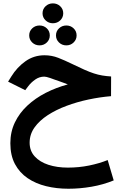

<svg xmlns="http://www.w3.org/2000/svg" viewBox="-20 -797 739 1154"><path d="M235.7 -716.9Q235.7 -692 254 -674.6Q272.3 -657.2 297.8 -657.2Q323.9 -657.2 342 -674.6Q360.1 -692 360.1 -716.9Q360.1 -742.4 342 -759.5Q324 -776.7 297.8 -776.7Q272.1 -776.7 253.9 -759.5Q235.7 -742.4 235.7 -716.9ZM316.5 -584.2Q316.5 -559.1 334.6 -541.7Q352.6 -524.3 378.8 -524.3Q404.5 -524.3 422.4 -541.7Q440.4 -559.1 440.4 -584Q440.4 -609.5 422.4 -626.6Q404.5 -643.8 378.8 -643.8Q352.6 -643.8 334.6 -626.5Q316.5 -609.3 316.5 -584.2ZM155.5 -584.2Q155.5 -559.1 173.5 -541.7Q191.6 -524.3 217.8 -524.3Q243.4 -524.3 261.4 -541.7Q279.3 -559.1 279.3 -584Q279.3 -609.5 261.4 -626.6Q243.4 -643.8 217.8 -643.8Q191.6 -643.8 173.5 -626.5Q155.5 -609.3 155.5 -584.2ZM647.8 -337.4Q619.2 -339.2 594.6 -343.3Q570 -347.4 544 -355.9Q518.1 -364.3 486.2 -378.5Q454.3 -392.7 410.5 -414Q369.7 -434 330.3 -449.4Q290.9 -464.8 247.2 -464.8Q183.7 -464.8 132.8 -428.7Q82 -392.6 47.8 -337L28.7 -306.3L131.7 -255L150 -279.2Q167.1 -301.6 191.9 -319Q216.6 -336.4 246.7 -336.4Q252 -336.4 260.7 -334.3Q269.4 -332.1 281.7 -328.1Q294 -324 309.3 -318.1Q318.9 -315 332.3 -310.2Q345.8 -305.4 360.5 -300Q375.3 -294.6 387.8 -289.7Q317.6 -270.9 255 -239Q192.5 -207 144.7 -162.5Q96.8 -118 69.5 -61.3Q42.2 -4.5 42.2 63.9Q42.2 137 69.8 188.9Q97.5 240.8 145.8 273.7Q194.2 306.6 257.2 322Q320.1 337.4 391.1 337.4Q459.9 337.4 530.2 325.3Q600.5 313.2 663.4 287.3L627.2 165Q577.6 185.1 515.9 197.8Q454.2 210.4 388.1 210.4Q323.2 210.4 271 193.5Q218.9 176.5 188.5 143Q158.1 109.6 158.1 60.5Q158.1 10.4 187.4 -30.8Q216.6 -72 266.6 -104.6Q316.6 -137.2 379.7 -160.7Q442.8 -184.3 512 -198.9Q581.1 -213.5 647.4 -219Z"/></svg>

Font: Vazirmatn RD NL
Style: Regular
Weight: 400
Designer: Saber Rastikerdar
Foundry: Saber Rastikerdar
Version: Version 32.101